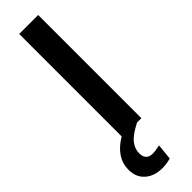

<svg xmlns="http://www.w3.org/2000/svg" viewBox="-345 -681 909 909"><g transform="rotate(-45 109.0 -226.5)"><path d="M187 -691V0H158Q103 28 82.5 54Q62 80 62 110Q62 157 107 157Q124 157 155 150L147 230Q118 238 91 238Q37 238 4 209Q-29 180 -29 130Q-29 48 60 -5V-691Z"/></g></svg>

Font: Fira Sans Extra Condensed Medium
Style: Regular
Weight: 500
Width: 1
Designer: Carrois Corporate & Edenspiekermann AG
Foundry: Carrois Corporate GbR & Edenspiekermann AG
Version: Version 4.203